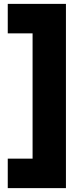

<svg xmlns="http://www.w3.org/2000/svg" viewBox="-20 -760 383 990"><path d="M20 58H148V-588H20V-740H320V210H20Z"/></svg>

Font: Georama Black
Style: Regular
Weight: 900
Designer: Jean-Baptiste Levee
Foundry: Production Type
Version: Version 1.001